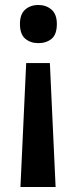

<svg xmlns="http://www.w3.org/2000/svg" viewBox="-20 -571 307 770"><path d="M208 -475Q208 -433 187 -415.5Q166 -398 134 -398Q102 -398 81 -416Q60 -434 60 -475Q60 -514 81 -532.5Q102 -551 134 -551Q165 -551 186.5 -532.5Q208 -514 208 -475ZM85 -318H180L203 179H62Z"/></svg>

Font: Noto Sans Khmer UI SemiCondensed SemiBold
Style: Regular
Weight: 600
Width: 4
Designer: Danh Hong and the Monotype Design Team
Foundry: Monotype Imaging Inc.
Version: Version 2.002; ttfautohint (v1.8.4.7-5d5b)